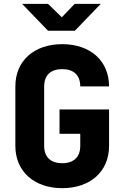

<svg xmlns="http://www.w3.org/2000/svg" viewBox="-20 -970 640 1000"><path d="M370 -810 505 -950H369L302 -880L230 -950H95L230 -810ZM304 10C451 10 548 -77 548 -210V-400H290V-273H398V-210C398 -152 364 -120 304 -120C244 -120 210 -152 210 -210V-520C210 -578 244 -610 304 -610C364 -610 398 -578 398 -520H548C548 -653 451 -740 304 -740C157 -740 60 -653 60 -520V-210C60 -78 157 10 304 10Z"/></svg>

Font: Tekne LDO ExtraBold
Style: Regular
Weight: 800
Monospace: yes
Designer: Alessio Laiso, Mario Rullo, Paolo Rosset
Foundry: Alessio Laiso
Version: Version 1.000;hotconv 1.0.109;makeotfexe 2.5.65596